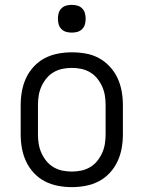

<svg xmlns="http://www.w3.org/2000/svg" viewBox="-20 -757 590 789"><path d="M275 12Q246 12 217.5 6.5Q189 1 164 -12Q139 -25 119 -46.5Q99 -68 87 -94Q75 -120 70 -148Q65 -176 65 -205V-325Q65 -354 70 -382Q75 -410 87 -436Q99 -462 119 -483.5Q139 -505 164 -518Q189 -531 217.5 -536.5Q246 -542 275 -542Q304 -542 332.5 -537Q361 -532 386 -518.5Q411 -505 431 -483.5Q451 -462 463 -436Q475 -410 480 -382Q485 -354 485 -325V-205Q485 -176 480 -148Q475 -120 463 -94Q451 -68 431 -46.5Q411 -25 386 -12Q361 1 332.5 6.5Q304 12 275 12ZM275 -52Q295 -52 314 -56Q333 -60 350 -70Q367 -80 379.5 -95.5Q392 -111 400 -129Q408 -147 411 -166Q414 -185 414 -205V-325Q414 -345 411 -364Q408 -383 400 -401Q392 -419 379.5 -434.5Q367 -450 350 -460Q333 -470 314 -474Q295 -478 275 -478Q255 -478 236 -474Q217 -470 200 -460Q183 -450 170.5 -434.5Q158 -419 150 -401Q142 -383 139 -364Q136 -345 136 -325V-205Q136 -185 139 -166Q142 -147 150 -129Q158 -111 170.5 -95.5Q183 -80 200 -70Q217 -60 236 -56Q255 -52 275 -52ZM275 -623Q263 -623 252 -626Q241 -629 232.5 -637.5Q224 -646 221 -657Q218 -668 218 -680Q218 -692 221 -703Q224 -714 232.5 -722.5Q241 -731 252 -734Q263 -737 275 -737Q287 -737 298 -734Q309 -731 317.5 -722.5Q326 -714 329 -703Q332 -692 332 -680Q332 -668 329 -657Q326 -646 317.5 -637.5Q309 -629 298 -626Q287 -623 275 -623Z"/></svg>

Font: Lode
Style: Regular
Weight: 400
Monospace: yes
Designer: Belleve Invis
Foundry: Belleve Invis
Version: Version 29.2.0; ttfautohint (v1.8.3)